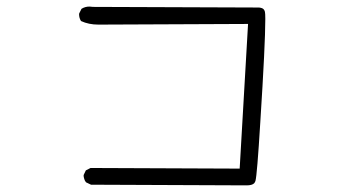

<svg xmlns="http://www.w3.org/2000/svg" viewBox="-20 -620 1040 582"><path d="M769 -249Q784.2 -487.3 784.2 -562.5Q784.2 -579.6 783 -584.5Q781.7 -589.4 778.8 -592.3Q774.9 -596.2 765.1 -597.2L261.7 -599.1Q255.9 -600.1 251.5 -600.1Q237.8 -600.1 227.1 -593.3L220.2 -579.6Q219.7 -578.1 219.7 -577.1Q219.7 -565.4 225.6 -556.2Q249 -545.4 278.3 -545.4L731.9 -547.4L706.5 -108.9L254.4 -110.8L240.2 -103.5L233.9 -90.3Q233.4 -89.4 233.4 -87.6Q233.4 -85.9 233.9 -83.3Q234.4 -80.6 235.4 -77.6Q236.8 -72.3 240.7 -67.4L255.9 -60.1L727.5 -58.1Q744.1 -58.1 750.5 -64.5Q752.9 -67.4 754.4 -71.8Q759.3 -89.8 769 -249Z"/></svg>

Font: NaikaiFont
Style: ExtraLight
Weight: 200
Version: Version 1.89